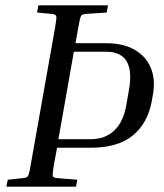

<svg xmlns="http://www.w3.org/2000/svg" viewBox="-20 -700 614 720"><path d="M270 -26 265 0H4L9 -26L65 -32Q76 -33 80.5 -35.5Q85 -38 88 -47.5Q91 -57 95 -81L187 -599Q193 -634 191 -640Q189 -646 173 -648L119 -653L124 -680H385L380 -653L304 -648Q288 -647 284 -640.5Q280 -634 274 -599L263 -538H378Q443 -538 485.5 -513Q528 -488 545.5 -445.5Q563 -403 554 -349L549 -320Q534 -238 478 -192Q422 -146 320 -146H194L182 -81Q176 -46 178 -39.5Q180 -33 196 -32ZM378 -506H257L199 -178H320Q374 -178 408.5 -210.5Q443 -243 454 -308L464 -365Q488 -506 378 -506Z"/></svg>

Font: Inria Serif
Style: Italic
Weight: 400
Italic angle: -10°
Designer: Black Foundry Team
Foundry: Black Foundry
Version: Version 1.000; ttfautohint (v1.8.3)